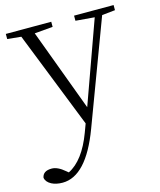

<svg xmlns="http://www.w3.org/2000/svg" viewBox="-128 -590 784 943"><g transform="rotate(-15 264.0 -118.0)"><path d="M540 -481 473 -474 276 52Q194 271 73 271Q40 271 17 259Q-9 245 -12 223Q-6 190 38 190Q68 190 104 221L115 230Q193 191 241 62L257 19L62 -474L-8 -481V-507H223V-481L130 -473L285 -56L435 -473L339 -481V-507H540Z"/></g></svg>

Font: Source Han Serif SC ExtraLight
Style: Regular
Weight: 250
Designer: Ryoko NISHIZUKA  (kana & ideographs); Frank Grießhammer (Latin, Greek & Cyrillic); Wenlong ZHANG  (bopomofo); Sandoll Co
Foundry: Adobe Systems Incorporated
Version: Version 1.001 October 20, 2017